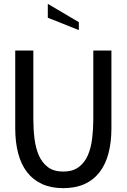

<svg xmlns="http://www.w3.org/2000/svg" viewBox="-20 -962 657 996"><path d="M308 14C350.7 14 387.7 6.8 419 -7.5C450.3 -21.8 476.3 -42.5 497 -69.5C517.7 -96.5 533 -129.2 543 -167.5C553 -205.8 558 -249 558 -297V-700H464V-343C464 -309 462 -275.7 458 -243C454 -210.3 446.5 -181.3 435.5 -156C424.5 -130.7 408.7 -110.3 388 -95C367.3 -79.7 340.7 -72 308 -72C275.3 -72 248.8 -79.7 228.5 -95C208.2 -110.3 192.5 -130.7 181.5 -156C170.5 -181.3 163 -210.2 159 -242.5C155 -274.8 153 -308.3 153 -343V-700H59V-297C59 -249 64 -205.8 74 -167.5C84 -129.2 99.3 -96.5 120 -69.5C140.7 -42.5 166.7 -21.8 198 -7.5C229.3 6.8 266 14 308 14ZM228 -870 389 -806V-847L228 -942Z"/></svg>

Font: Cabin Condensed
Style: Regular
Weight: 400
Designer: Pablo Impallari
Foundry: Pablo Impallari. www.impallari.com Igino Marini. www.ikern.com
Version: Version 1.006